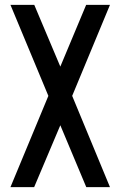

<svg xmlns="http://www.w3.org/2000/svg" viewBox="-20 -770 496 790"><path d="M23 0 179 -375.5 23 -750H121L244 -458.5H212.5L334.5 -750H432.5L277 -375.5L432.5 0H335L212.5 -292H244L120.5 0Z"/></svg>

Font: Mohave Light Medium
Style: Regular
Weight: 500
Version: Version 2.003